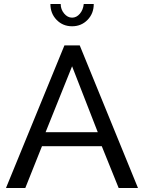

<svg xmlns="http://www.w3.org/2000/svg" viewBox="-20 -936 717 956"><path d="M397 -916H446.8Q446.8 -868.7 415.8 -836.9Q384.8 -805.2 338.9 -805.2Q293 -805.2 262 -836.9Q231 -868.7 231 -916H282.2Q282.2 -889.2 299.3 -868.7Q316.4 -848.1 338.9 -848.1Q360.8 -848.1 377.4 -867.4Q394 -886.7 397 -916ZM300.8 -710H377L667 0H570.8L486.8 -208H189L106 0H9.8ZM466.8 -277.8 338.9 -606 207 -277.8Z"/></svg>

Font: Rawline Medium
Style: Regular
Weight: 500
Designer: Matt McInerney, Pablo Impallari, Rodrigo Fuenzalida
Foundry: Matt McInerney, Pablo Impallari, Rodrigo Fuenzalida
Version: Version 4.020;PS 004.020;hotconv 1.0.88;makeotf.lib2.5.64775